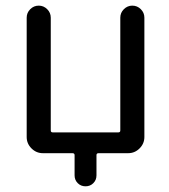

<svg xmlns="http://www.w3.org/2000/svg" viewBox="-20 -567 602 685"><path d="M409.2 -503.9Q409.2 -521.5 421.9 -534.2Q434.6 -546.9 452.1 -546.9Q469.7 -546.9 482.4 -534.2Q495.1 -521.5 495.1 -503.9V-78.1Q495.1 -54.7 478 -37.6Q460.9 -20.5 437.5 -20.5H332Q324.2 -20.5 324.2 -13.7V58.6Q324.2 75.2 313 86.4Q301.8 97.7 285.2 97.7Q268.6 97.7 257.3 86.4Q246.1 75.2 246.1 58.6V-13.7Q246.1 -20.5 238.3 -20.5H132.8Q109.4 -20.5 92.3 -37.6Q75.2 -54.7 75.2 -78.1V-503.9Q75.2 -521.5 87.9 -534.2Q100.6 -546.9 118.2 -546.9Q135.7 -546.9 148.4 -534.2Q161.1 -521.5 161.1 -503.9V-101.6Q161.1 -94.7 168 -94.7H402.3Q409.2 -94.7 409.2 -101.6Z"/></svg>

Font: Gen Jyuu Gothic Regular
Style: Regular
Weight: 400
Designer: [Source Han Sans]
Ryoko NISHIZUKA  (kana & ideographs); Paul D. Hunt (Latin, Greek & Cyrillic); Wenlong ZHANG  (bopomofo
Version: Version 1.002.20150607